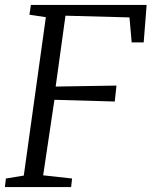

<svg xmlns="http://www.w3.org/2000/svg" viewBox="-21 -763 618 783"><path d="M-1 0 3 -35 76 -47 166 -693 99 -703 105 -743H577L565 -590H516L507 -692L246 -699L206 -410L454 -414L447 -349L201 -356L155 -48L273 -35L269 0Z"/></svg>

Font: Merriweather Light 18pt Light
Style: Italic
Weight: 300
Italic angle: -7.8°
Version: Version 2.101